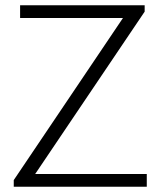

<svg xmlns="http://www.w3.org/2000/svg" viewBox="-20 -706 636 726"><path d="M32 0H535V-48H113L527 -662V-686H56V-638H445L32 -25V0Z"/></svg>

Font: ChivoLight
Style: Regular
Weight: 300
Designer: Hector Gatti
Foundry: Omnibus-Type
Version: Version 1.004;PS 001.004;hotconv 1.0.88;makeotf.lib2.5.64775